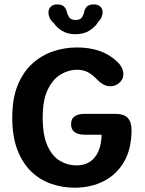

<svg xmlns="http://www.w3.org/2000/svg" viewBox="-20 -840 659 870"><path d="M318.5 10.5Q263 10.5 212.2 -7Q161.5 -24.5 121.8 -62.5Q82 -100.5 58.8 -161Q35.5 -221.5 35.5 -307.5Q35.5 -393.5 60.2 -454Q85 -514.5 127 -552.2Q169 -590 221.2 -607.5Q273.5 -625 328.5 -625Q384.5 -625 428.8 -610Q473 -595 506 -565Q523 -550.5 531 -534.8Q539 -519 539 -504Q539 -480.5 520.8 -464.8Q502.5 -449 480.5 -449Q464 -449 449 -457Q434 -465 422.5 -477Q407.5 -494 384.8 -509Q362 -524 329.5 -524Q290.5 -524 254.8 -502.5Q219 -481 196.2 -433.5Q173.5 -386 173.5 -307.5Q173.5 -226 195.5 -178.5Q217.5 -131 252.2 -110.8Q287 -90.5 326.5 -90.5Q362 -90.5 387 -106.8Q412 -123 425.8 -154.2Q439.5 -185.5 440.5 -229.5H365Q336 -229.5 319 -240.8Q302 -252 302 -277Q302 -302 318.2 -313Q334.5 -324 363.5 -324H503Q541.5 -324 558.8 -305.5Q576 -287 576 -251.5Q576 -165 542 -106.8Q508 -48.5 449.8 -19Q391.5 10.5 318.5 10.5ZM406 -820Q424.5 -820 434.8 -810Q445 -800 445 -783.5Q445 -774.5 440.5 -763Q436 -751.5 425 -740.5Q411 -717.5 385.2 -701.2Q359.5 -685 321.5 -685Q286 -685 262 -699.8Q238 -714.5 224 -735Q210.5 -746.5 205 -759.2Q199.5 -772 199.5 -782.5Q199.5 -799 210.2 -809.5Q221 -820 238.5 -820Q261 -820 270.8 -809.5Q280.5 -799 283 -785Q286 -772 294 -760.8Q302 -749.5 322.5 -749.5Q343 -749.5 350.8 -760.8Q358.5 -772 361 -785Q363.5 -799 373.2 -809.5Q383 -820 406 -820Z"/></svg>

Font: Sono Monospace SemiBold
Style: Regular
Weight: 600
Designer: Tyler Finck
Foundry: Tyler Finck
Version: Version 2.112